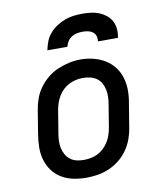

<svg xmlns="http://www.w3.org/2000/svg" viewBox="-84 -820 769 897"><g transform="rotate(-10 300.0 -371.0)"><path d="M254 8Q223 8 193 2Q163 -4 137.5 -19Q112 -34 94.5 -57.5Q77 -81 68.5 -109.5Q60 -138 60.5 -169Q61 -200 66 -231L84 -341Q88 -368 97.5 -395Q107 -422 124 -445.5Q141 -469 164 -488Q187 -507 213.5 -518Q240 -529 267 -535Q294 -541 322 -541Q353 -541 382.5 -533.5Q412 -526 437 -511Q462 -496 480 -472.5Q498 -449 506.5 -420.5Q515 -392 515 -361Q515 -330 509 -299L491 -189Q487 -162 477.5 -135.5Q468 -109 451.5 -85Q435 -61 412 -42.5Q389 -24 362.5 -12.5Q336 -1 308.5 3.5Q281 8 254 8ZM255 -76Q272 -76 289 -79Q306 -82 322 -90Q338 -98 351 -110.5Q364 -123 373.5 -138Q383 -153 388.5 -169.5Q394 -186 397 -203L415 -313Q418 -330 418.5 -347.5Q419 -365 415.5 -381.5Q412 -398 404 -412.5Q396 -427 382.5 -436.5Q369 -446 352 -450Q335 -454 318 -454Q301 -454 284.5 -450.5Q268 -447 252 -439Q236 -431 223 -418.5Q210 -406 201 -391Q192 -376 186.5 -360Q181 -344 178 -327L160 -217Q157 -200 156.5 -182.5Q156 -165 159.5 -149Q163 -133 171 -118.5Q179 -104 192 -94Q205 -84 221.5 -80Q238 -76 255 -76Q255 -76 255 -76Q255 -76 255 -76ZM177 -610Q181 -631 189 -651.5Q197 -672 211.5 -688.5Q226 -705 245 -717.5Q264 -730 284.5 -737.5Q305 -745 326 -747.5Q347 -750 368 -750Q388 -750 408.5 -747.5Q429 -745 447 -737.5Q465 -730 480 -718Q495 -706 504 -688.5Q513 -671 514.5 -650.5Q516 -630 512 -610H417Q419 -623 415.5 -635Q412 -647 402 -654.5Q392 -662 379.5 -664.5Q367 -667 354 -667Q341 -667 327.5 -664.5Q314 -662 302 -654.5Q290 -647 282.5 -635Q275 -623 272 -610Z"/></g></svg>

Font: Iosevka Slab MdExObl
Style: Regular
Weight: 500
Width: 7
Italic angle: -9°
Monospace: yes
Designer: Belleve Invis
Foundry: Belleve Invis
Version: Version 11.1.1; ttfautohint (v1.8.3)